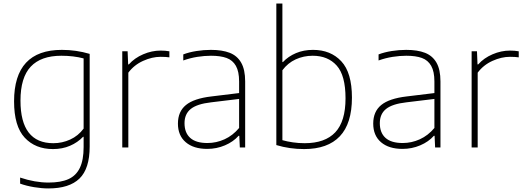

<svg xmlns="http://www.w3.org/2000/svg" viewBox="-20 -828 2940 1078"><path d="M93 203V169Q176.5 197 252.5 197Q321 197 364 177.8Q407 158.5 428.2 114.8Q449.5 71 449.5 -2.5V-60H446.5Q416 -28 373 -9.5Q330 9 277.5 9Q178.5 9 118.8 -55Q59 -119 59 -259Q59 -548 327.5 -548Q407.5 -548 483.5 -525.5V-5.5Q483.5 119 426.2 174.5Q369 230 251.5 230Q214.5 230 171 222.8Q127.5 215.5 93 203ZM449.5 -106V-500Q393 -515 324.5 -515Q210 -515 152.5 -453.8Q95 -392.5 95 -263Q95 -24 279.5 -24Q329 -24 374 -44.5Q419 -65 449.5 -106Z M666.5 -540H696.5L699.5 -466.5H703.5Q735.5 -502.5 784 -523.2Q832.5 -544 881.5 -544Q908.5 -544 931 -540V-506Q912 -509 881.5 -509Q834 -509 783.5 -486.2Q733 -463.5 700.5 -420V0H666.5Z M1356.5 -371V0H1326.5L1323.5 -65.5H1319.5Q1290 -32 1243 -12Q1196 8 1143.5 8Q1066.5 8 1022.8 -29.5Q979 -67 979 -134Q979 -201.5 1023.8 -238.2Q1068.5 -275 1166.5 -286.5L1322.5 -305.5V-370.5Q1322.5 -426.5 1304.5 -458.2Q1286.5 -490 1252.2 -502.5Q1218 -515 1164.5 -515Q1128.5 -515 1088.2 -508.8Q1048 -502.5 1009 -488.5V-522.5Q1041.5 -535 1082.8 -541.5Q1124 -548 1164 -548Q1227.5 -548 1269.8 -531.5Q1312 -515 1334.2 -476Q1356.5 -437 1356.5 -371ZM1322.5 -109.5V-272.5L1165.5 -253.5Q1086 -244.5 1051 -216.2Q1016 -188 1016 -136.5Q1016 -82.5 1048 -53.8Q1080 -25 1144.5 -25Q1194.5 -25 1240.8 -46Q1287 -67 1322.5 -109.5Z M1531.5 -13.5V-808H1565.5V-479.5H1568.5Q1598.5 -511.5 1641.8 -529.8Q1685 -548 1737.5 -548Q1836.5 -548 1896.2 -484Q1956 -420 1956 -280Q1956 -134.5 1888 -62.8Q1820 9 1687.5 9Q1606 9 1531.5 -13.5ZM1920 -276Q1920 -404.5 1870.5 -459.8Q1821 -515 1735.5 -515Q1685 -515 1640.5 -494.8Q1596 -474.5 1565.5 -433.5V-41Q1591.5 -33.5 1623.8 -28.8Q1656 -24 1690.5 -24Q1805 -24 1862.5 -85.2Q1920 -146.5 1920 -276Z M2453 -371V0H2423L2420 -65.5H2416Q2386.5 -32 2339.5 -12Q2292.5 8 2240 8Q2163 8 2119.2 -29.5Q2075.5 -67 2075.5 -134Q2075.5 -201.5 2120.2 -238.2Q2165 -275 2263 -286.5L2419 -305.5V-370.5Q2419 -426.5 2401 -458.2Q2383 -490 2348.8 -502.5Q2314.5 -515 2261 -515Q2225 -515 2184.8 -508.8Q2144.5 -502.5 2105.5 -488.5V-522.5Q2138 -535 2179.2 -541.5Q2220.5 -548 2260.5 -548Q2324 -548 2366.2 -531.5Q2408.5 -515 2430.8 -476Q2453 -437 2453 -371ZM2419 -109.5V-272.5L2262 -253.5Q2182.5 -244.5 2147.5 -216.2Q2112.5 -188 2112.5 -136.5Q2112.5 -82.5 2144.5 -53.8Q2176.5 -25 2241 -25Q2291 -25 2337.2 -46Q2383.5 -67 2419 -109.5Z M2628 -540H2658L2661 -466.5H2665Q2697 -502.5 2745.5 -523.2Q2794 -544 2843 -544Q2870 -544 2892.5 -540V-506Q2873.5 -509 2843 -509Q2795.5 -509 2745 -486.2Q2694.5 -463.5 2662 -420V0H2628Z"/></svg>

Font: Encode Sans Semi Expanded Thin
Style: Regular
Weight: 250
Width: 6
Designer: Multiple Designers
Foundry: Impallari Type
Version: Version 2.000